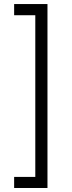

<svg xmlns="http://www.w3.org/2000/svg" viewBox="-20 -792 354 948"><path d="M49.8 136.2V81.5H154.3V-716.8H49.8V-772H214.4V136.2Z"/></svg>

Font: Inter Tight Light
Style: Regular
Weight: 300
Designer: Rasmus Andersson
Foundry: rsms
Version: Version 3.004